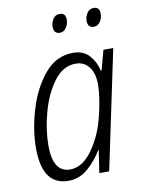

<svg xmlns="http://www.w3.org/2000/svg" viewBox="-83 -779 628 846"><g transform="rotate(-10 231.0 -355.5)"><path d="M171 -38Q94 -38 94 -157Q94 -229 115.5 -307Q137 -385 177.5 -439Q218 -493 275 -493Q312 -493 334 -464.5Q356 -436 356 -386Q356 -331 336 -249Q316 -164 271 -101Q226 -38 171 -38ZM155 10Q204 10 242.5 -23.5Q281 -57 307 -101H309L294 0H338L450 -532H406L382 -443H379Q370 -483 344 -512.5Q318 -542 271 -542Q196 -542 144 -480Q92 -418 65 -328Q38 -238 38 -155Q38 10 155 10ZM231 -639Q248 -639 259 -655Q270 -671 270 -691Q270 -721 243 -721Q223 -721 213 -704.5Q203 -688 203 -670Q203 -639 231 -639ZM383 -639Q400 -639 411 -655Q422 -671 422 -691Q422 -721 395 -721Q376 -721 365.5 -704.5Q355 -688 355 -670Q355 -639 383 -639Z"/></g></svg>

Font: Noto Sans Display SemiCondensed Light
Style: Italic
Weight: 300
Width: 4
Italic angle: -12°
Designer: Monotype Design Team
Foundry: Monotype Imaging Inc.
Version: Version 1.900